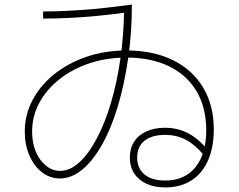

<svg xmlns="http://www.w3.org/2000/svg" viewBox="-20 -783 1040 837"><path d="M700 34Q653 34 618.5 18Q584 2 565 -27Q546 -56 546 -96Q546 -136 564.5 -165Q583 -194 618 -210Q653 -226 699 -226Q754 -226 799.5 -202.5Q845 -179 887 -128L865 -111Q827 -155 787.5 -175Q748 -195 700 -195Q642 -195 610 -169.5Q578 -144 578 -96Q578 -49 610 -22.5Q642 4 700 4Q785 4 832 -54Q879 -112 879 -216Q879 -314 837 -385Q795 -456 717 -494Q639 -532 531 -532Q445 -532 370 -507Q295 -482 239 -437.5Q183 -393 151.5 -335Q120 -277 120 -209Q120 -160 136 -122Q152 -84 180 -61Q208 -38 242 -38Q285 -38 325.5 -75Q366 -112 401.5 -178.5Q437 -245 463.5 -334Q490 -423 505 -528Q520 -633 521 -745L534 -729Q468 -720 406 -714Q344 -708 284.5 -705Q225 -702 168 -702V-733Q212 -733 257.5 -735Q303 -737 351 -740.5Q399 -744 449.5 -750Q500 -756 555 -763Q555 -640 538.5 -527Q522 -414 493.5 -319Q465 -224 425.5 -153.5Q386 -83 339 -44Q292 -5 241 -5Q198 -5 163 -32Q128 -59 108 -105.5Q88 -152 88 -209Q88 -283 122 -347Q156 -411 216.5 -459.5Q277 -508 357.5 -535.5Q438 -563 531 -563Q648 -563 733.5 -521Q819 -479 865.5 -401.5Q912 -324 912 -219Q912 -141 887 -84Q862 -27 814.5 3.5Q767 34 700 34Z"/></svg>

Font: M PLUS 2 Thin ExtraLight
Style: Regular
Weight: 250
Version: Version 1.001